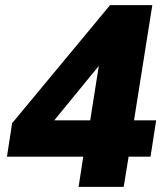

<svg xmlns="http://www.w3.org/2000/svg" viewBox="-20 -725 640 745"><path d="M285 0 303 -117H7L27 -247L407 -705H571L500 -258H586L564 -117H479L460 0ZM330 -258 367 -492H382L161 -222L163 -258Z"/></svg>

Font: Nunito Sans 10pt Black
Style: Italic
Weight: 900
Italic angle: -9°
Designer: Vernon Adams
Foundry: Vernon Adams
Version: Version 3.101;gftools[0.9.27]